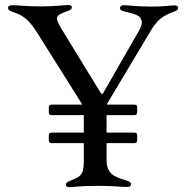

<svg xmlns="http://www.w3.org/2000/svg" viewBox="-20 -754 766 779"><path d="M189.3 -286.9H320V-215.9H189.3C181.1 -215.6 178.3 -212.7 177.9 -204.5V-184.7C178.3 -176.5 181.1 -173.7 189.3 -173.3H320V-110.4C320 -54 317.1 -40.1 268.1 -22C251.8 -15.6 247.5 -12.1 247.5 -4.6C247.5 1.8 251.8 5.3 260.7 5.3C280.2 5.3 305.4 0 376.4 0C443.9 0 466.6 4.6 495.4 4.6C507.5 4.6 511.7 0 511.7 -6.7C511.7 -12.8 507.8 -17.8 492.5 -22C442.1 -36.9 412.3 -47.9 412.3 -108.3V-173.3H525.2C533.4 -173.7 536.2 -176.5 536.6 -184.7V-204.5C536.2 -212.7 533.4 -215.6 525.2 -215.9H412.3V-286.9H525.2C533.4 -287.3 536.2 -290.1 536.6 -298.3V-318.2C536.2 -326.3 533.4 -329.2 525.2 -329.5H413.7C414.4 -331.7 415.5 -334.2 416.9 -337L586.6 -620.7C617.9 -676.8 642 -690.3 688.2 -707.7C697.4 -711.3 702.8 -714.5 702.8 -721.9C702.8 -729 696.7 -731.9 689.6 -732.2C669.4 -731.9 642.8 -726.9 593 -727.3C529.5 -727.6 504.6 -732.6 482.6 -733C473.4 -732.6 467 -729 467 -721.2C467 -714.5 471.2 -710.6 485.1 -707.4C516 -699.6 545.8 -694.2 552.2 -676.5C557.5 -665.1 556.8 -651.6 542.6 -627.1L398.4 -376.1C394.5 -371.1 392.4 -371.8 388.1 -378.2L382.1 -388.1H381.7L229.4 -637.1C203.8 -681.5 199.9 -690.3 252.1 -708.5C267.8 -713.4 271.3 -718 271.3 -724.4C271.3 -730.5 267 -733.7 258.5 -733.7C238.6 -733.7 212 -728.3 146 -728C78.1 -728.3 51.1 -733 30.9 -733C19.2 -733 12.8 -729.4 12.8 -721.9C12.8 -714.1 17.4 -709.9 34.1 -704.5C71.4 -693.5 99.4 -672.9 132.5 -618.6L312.5 -332L313.9 -329.5H189.3C181.1 -329.2 178.3 -326.3 177.9 -318.2V-298.3C178.3 -290.1 181.1 -287.3 189.3 -286.9Z"/></svg>

Font: Margiela Serif Text
Style: Regular
Weight: 400
Designer: Andreas Faust, Stefan Endress
Version: Version 1.002;FEAKit 1.0